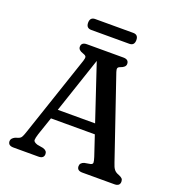

<svg xmlns="http://www.w3.org/2000/svg" viewBox="-149 -976 1024 1100"><g transform="rotate(20 362.5 -426.0)"><path d="M240.5 -27.5Q240.5 0 207 0H55Q21.5 0 21.5 -27.5Q21.5 -44 44.5 -56L63 -62Q75.5 -66.5 81.2 -75.8Q87 -85 95.5 -111L261.5 -604Q267.5 -622.5 264.8 -630Q262 -637.5 245 -643Q215 -652.5 215 -672.5Q215 -700 248.5 -700H470.5Q504 -700 504 -672.5Q504 -652.5 473 -642Q461 -638 458.5 -630.8Q456 -623.5 461 -608.5L629 -116Q637 -90 646.8 -77.8Q656.5 -65.5 674.5 -59.5Q691.5 -52.5 697.5 -45.8Q703.5 -39 703.5 -27.5Q703.5 0 670.5 0H475Q442 0 442 -27.5Q442 -48 466.5 -56L503.5 -62.5Q516 -66 515.8 -76Q515.5 -86 508.5 -108L467.5 -230.5H200L162.5 -120.5Q154 -93.5 154.2 -81.8Q154.5 -70 178.5 -62L215.5 -55.5Q240.5 -48 240.5 -27.5ZM220 -290H447.5L334 -629.5ZM212.5 -818.5Q212.5 -852 244 -852H475.5Q506.5 -852 506.5 -819Q506.5 -785.5 475.5 -785.5H244Q212.5 -785.5 212.5 -818.5Z"/></g></svg>

Font: Fraunces 9pt S100
Style: Regular
Weight: 400
Version: Version 1.000; ttfautohint (v1.8.3)